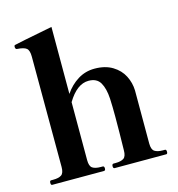

<svg xmlns="http://www.w3.org/2000/svg" viewBox="-111 -847 875 944"><g transform="rotate(-15 327.0 -375.5)"><path d="M619 -23Q626 -23 626 -11Q626 0 619 0H357Q349 0 349 -11Q349 -23 357 -23H367Q395 -23 409 -32.5Q423 -42 423 -73Q425 -170 425 -243Q425 -296 423 -336Q420 -388 402.5 -418Q385 -448 343 -448Q284 -448 236 -368V-73Q236 -42 250 -32.5Q264 -23 292 -23H302Q310 -23 310 -11Q310 0 302 0H39Q32 0 32 -11Q32 -23 39 -23H50Q78 -23 92 -32.5Q106 -42 106 -73L105 -635Q105 -667 92 -677.5Q79 -688 45 -690Q38 -690 36 -699V-705Q36 -711 42 -712Q51 -715 236 -751V-410Q263 -450 301.5 -474Q340 -498 387 -498Q441 -498 478 -475.5Q515 -453 533 -417.5Q551 -382 552 -343V-248V-73Q552 -42 566.5 -32.5Q581 -23 608 -23Z"/></g></svg>

Font: Shippori Mincho ExtraBold
Style: Regular
Weight: 800
Designer: FONTDASU
Foundry: FONTDASU / Google Inc. / but / Adobe
Version: Version 3.110; ttfautohint (v1.8.3)